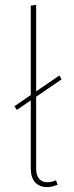

<svg xmlns="http://www.w3.org/2000/svg" viewBox="-20 -756 301 786"><path d="M209 -18 216 0Q192 10 173 10Q142 10 124 -9.5Q106 -29 106 -66V-345L49 -306L39 -321L106 -367V-733L128 -736V-382L223 -447L232 -431L128 -360V-66Q128 -39 140 -24.5Q152 -10 174 -10Q191 -10 209 -18Z"/></svg>

Font: Fira Sans Condensed Thin
Style: Regular
Weight: 250
Width: 3
Designer: Carrois Corporate & Edenspiekermann AG
Foundry: Carrois Corporate GbR & Edenspiekermann AG
Version: Version 4.203